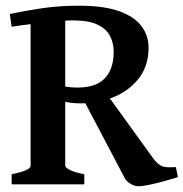

<svg xmlns="http://www.w3.org/2000/svg" viewBox="-20 -650 647 677"><path d="M468.8 6.8Q455.1 6.8 441.4 -1.2Q427.7 -9.3 420.9 -20L280.8 -286.1Q275.9 -285.6 271.2 -285.6Q266.6 -285.6 261.7 -285.6Q249.5 -285.6 236.6 -286.9Q223.6 -288.1 210 -291V-65.4Q210 -59.6 225.8 -51Q241.7 -42.5 277.3 -35.6V0H21V-35.6Q87.9 -48.8 87.9 -65.4V-564.9Q70.3 -563 53.5 -560.5Q36.6 -558.1 21 -555.7L14.6 -600.6Q65.9 -611.8 127.2 -620.8Q188.5 -629.9 258.3 -629.9Q346.7 -629.9 400.6 -610.4Q454.6 -590.8 479.2 -557.4Q503.9 -523.9 503.9 -481.9Q503.9 -415 466.1 -369.4Q428.2 -323.7 367.7 -302.7L521.5 -89.8Q537.1 -69.3 552.2 -63.7Q567.4 -58.1 600.1 -61L607.4 -25.4Q585.9 -18.6 558.3 -11Q530.8 -3.4 506.1 1.7Q481.4 6.8 468.8 6.8ZM253.4 -341.3Q319.3 -341.3 350.1 -374.5Q380.9 -407.7 380.9 -466.8Q380.9 -497.1 368.2 -522.5Q355.5 -547.9 324.2 -563Q293 -578.1 236.8 -578.1Q230.5 -578.1 223.6 -577.9Q216.8 -577.6 210 -577.1V-344.7Q223.1 -342.8 232.9 -342Q242.7 -341.3 253.4 -341.3Z"/></svg>

Font: David Libre
Style: Bold
Weight: 700
Designer: Ismar David, J. Victor Gaultney, Annie Olsen and Meir Sadan
Foundry: Monotype Imaging Inc. & SIL International
Version: Version 1.100; ttfautohint (v1.8.4.7-5d5b)